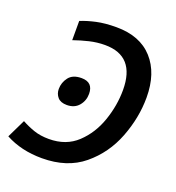

<svg xmlns="http://www.w3.org/2000/svg" viewBox="-139 -831 871 948"><g transform="rotate(20 296.5 -357.0)"><path d="M312 -724Q252 -724 207 -714Q162 -704 128 -690V-589Q168 -603 208 -612.5Q248 -622 289 -622Q448 -622 448 -443Q448 -362 420 -281Q392 -200 334 -145.5Q276 -91 186 -91Q141 -91 106.5 -103Q72 -115 41 -132L-6 -35Q77 10 186 10Q318 10 403 -60Q488 -130 529 -236Q570 -342 570 -448Q570 -576 503 -650Q436 -724 312 -724ZM212 -279Q252 -279 274.5 -305.5Q297 -332 297 -368Q297 -429 236 -429Q190 -429 169 -401.5Q148 -374 148 -340Q148 -315 163.5 -297Q179 -279 212 -279Z"/></g></svg>

Font: Noto Sans UI Medium
Style: Italic
Weight: 500
Italic angle: -12°
Designer: Monotype Design Team
Foundry: Monotype Imaging Inc.
Version: Version 1.901